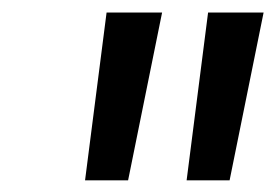

<svg xmlns="http://www.w3.org/2000/svg" viewBox="-20 -748 455 314"><path d="M119.1 -453.1 154.3 -727.5H245.1L189.5 -453.1ZM285.2 -453.1 320.3 -727.5H411.1L355.5 -453.1Z"/></svg>

Font: Inter Tight
Style: Italic
Weight: 400
Italic angle: -9.39999°
Designer: Rasmus Andersson
Foundry: rsms
Version: Version 3.002